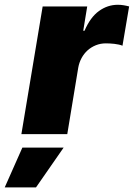

<svg xmlns="http://www.w3.org/2000/svg" viewBox="-87 -573 571 820"><path d="M4.3 0 95.2 -545.5H285.5L268.5 -441.8H274.1Q298.7 -499.3 335.6 -525.9Q372.5 -552.6 416.2 -552.6Q429 -552.6 440.9 -550.6Q452.8 -548.7 464.5 -545.5L436.1 -377.8Q429.3 -380.7 420.3 -382.6Q411.2 -384.6 401.6 -385.7Q392 -386.7 382.5 -387.3Q372.9 -387.8 365.1 -387.8Q342.3 -387.8 322.4 -379.8Q302.6 -371.8 287.1 -358Q271.7 -344.1 261.4 -325.1Q251.1 -306.1 247.2 -284.1L200.3 0ZM8.5 57.5H184.7L66.8 227.3H-66.8Z"/></svg>

Font: Inter P Black
Style: Italic
Weight: 900
Italic angle: -9.40001°
Designer: Rasmus Andersson
Foundry: rsms
Version: Version 3.018;git-588b23468